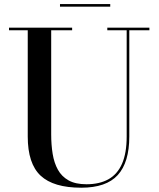

<svg xmlns="http://www.w3.org/2000/svg" viewBox="-20 -882 760 917"><path d="M693.5 -750V-737.5H597.5V-230Q597.5 -106.5 542.5 -46Q487.5 14.5 368 14.5Q235.5 14.5 174 -43Q112.5 -100.5 112.5 -230V-737.5H23V-750H324.5V-737.5H224.5V-240Q224.5 -190.5 231.5 -147.2Q238.5 -104 256.5 -71.5Q274.5 -39 307.5 -20.5Q340.5 -2 393 -2Q455 -2 497.8 -25.8Q540.5 -49.5 562.8 -100Q585 -150.5 585 -230V-737.5H492.5V-750ZM266.5 -850V-862.5H506.5V-850Z"/></svg>

Font: Bodoni Moda 18pt Medium
Style: Regular
Weight: 500
Designer: Owen Earl
Foundry: indestructible type
Version: Version 2.004